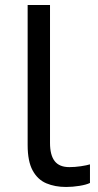

<svg xmlns="http://www.w3.org/2000/svg" viewBox="-20 -734 388 764"><path d="M243 10Q199 10 164.5 -4.5Q130 -19 110 -55.5Q90 -92 90 -157V-714H179V-165Q179 -117 197.5 -93Q216 -69 256 -69Q278 -69 301.5 -72.5Q325 -76 338 -80V-6Q324 1 296.5 5.5Q269 10 243 10Z"/></svg>

Font: hexubangla05
Style: Book
Weight: 400
Designer: Jelle Bosma - Monotype Design Team
Foundry: Monotype Imaging Inc.
Version: Version 2.003